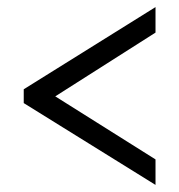

<svg xmlns="http://www.w3.org/2000/svg" viewBox="-20 -629 506 542"><path d="M419 -107V-179L136 -357L419 -537V-609L47 -377V-338Z"/></svg>

Font: Noto Serif Myanmar Condensed SemiBold
Style: Regular
Weight: 600
Width: 3
Designer: Ben Mitchell and the Monotype Design Team
Foundry: Monotype Imaging Inc.
Version: Version 2.106